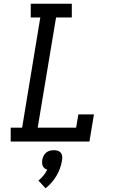

<svg xmlns="http://www.w3.org/2000/svg" viewBox="-20 -755 640 1024"><path d="M37 0V-74H98L195 -662H144V-735H363V-662H279L181 -74H386L398 -145H481L457 0ZM223 249 185 208Q200 196 212 181Q224 166 232 150Q225 148 218.5 143Q212 138 208.5 131Q205 124 204.5 115.5Q204 107 205 99Q207 88 212 77.5Q217 67 225.5 59.5Q234 52 245 49Q256 46 267 46Q278 46 288 49Q298 52 304 59.5Q310 67 311.5 77.5Q313 88 311 99Q308 120 300.5 141Q293 162 282 181Q271 200 256 217.5Q241 235 223 249Z"/></svg>

Font: Iosevka Curly Slab ExObl
Style: Regular
Weight: 400
Width: 7
Italic angle: -9°
Monospace: yes
Designer: Belleve Invis
Foundry: Belleve Invis
Version: Version 11.1.0; ttfautohint (v1.8.3)